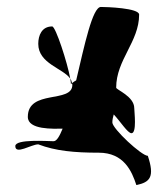

<svg xmlns="http://www.w3.org/2000/svg" viewBox="-20 -786 478 552"><path d="M24 -366C24 -340 70 -371 90 -371C140 -352 194 -347 264 -347C336 -347 359 -294 372 -254C412 -262 425 -278 405 -338C387 -338 303 -416 303 -434C303 -442 305 -450 307 -457C326 -437 347 -403 358 -403C374 -403 366 -465 366 -475C366 -509 314 -528 314 -534C314 -614 380 -666 380 -744C380 -763 286 -766 270 -766C246 -766 223 -657 199 -555C195 -553 191 -550 187 -547C187 -545 188 -544 188 -542C188 -488 60 -530 60 -450C60 -412 134 -416 160 -416C151 -394 143 -380 134 -380C118 -380 24 -387 24 -366ZM90 -660C90 -603 161 -590 182 -560C174 -605 140 -710 130 -710C100 -710 90 -684 90 -660ZM182 -560C185 -556 186 -552 187 -547L184 -544C184 -547 183 -553 182 -560Z"/></svg>

Font: Alpina
Style: Regular
Weight: 400
Version: Version 0.9